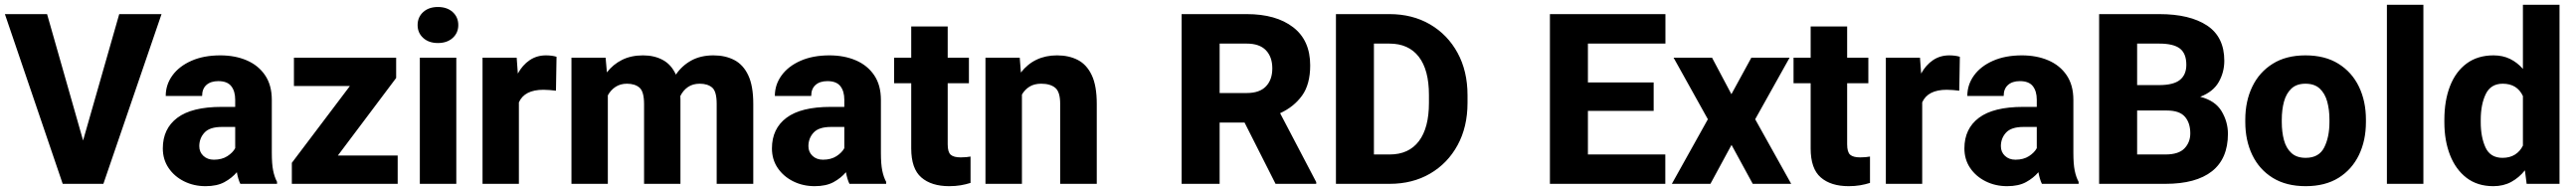

<svg xmlns="http://www.w3.org/2000/svg" viewBox="-20 -770 10793 800"><path d="M177.2 -710.9 328.1 -181.6 479.5 -710.9H656.7L413.1 0H242.7L0.5 -710.9Z M986.8 0Q977.5 -19 972.2 -48.8Q951.7 -24.4 920.4 -7.3Q889.2 9.8 841.3 9.8Q792 9.8 751.2 -10.5Q710.4 -30.8 686.3 -66.4Q662.1 -102.1 662.1 -148.4Q662.1 -231 722.9 -276.6Q783.7 -322.3 908.2 -322.3H965.3V-352.5Q965.3 -388.2 948.7 -409.2Q932.1 -430.2 894.5 -430.2Q862.8 -430.2 844.7 -414.1Q826.7 -397.9 826.7 -368.2H674.3Q674.3 -415.5 702.4 -454.1Q730.5 -492.7 782 -515.4Q833.5 -538.1 902.8 -538.1Q964.8 -538.1 1013.4 -517.3Q1062 -496.6 1090.3 -455.1Q1118.7 -413.6 1118.7 -351.6V-130.4Q1118.7 -83 1124.3 -55.7Q1129.9 -28.3 1140.6 -8.3V0ZM876 -101.1Q909.7 -101.1 932.6 -116Q955.6 -130.9 965.3 -149.4V-238.3H909.7Q858.4 -238.3 836.7 -214.6Q814.9 -190.9 814.9 -157.7Q814.9 -133.3 832 -117.2Q849.1 -101.1 876 -101.1Z M1646 -118.7V0H1202.6V-87.9L1445.8 -409.7H1211.4V-528.3H1639.6V-443.4L1395.5 -118.7Z M1729.5 -665Q1729.5 -698.2 1752.9 -719.5Q1776.4 -740.7 1814.5 -740.7Q1853 -740.7 1876.5 -719.5Q1899.9 -698.2 1899.9 -665Q1899.9 -632.3 1876.5 -611.1Q1853 -589.8 1814.5 -589.8Q1776.4 -589.8 1752.9 -611.1Q1729.5 -632.3 1729.5 -665ZM1891.6 -528.3V0H1738.8V-528.3Z M2311.5 -532.2 2309.1 -390.1Q2298.8 -391.6 2283.4 -392.8Q2268.1 -394 2256.8 -394Q2177.2 -394 2153.8 -341.3V0H2001.5V-528.3H2144.5L2149.4 -461.9Q2168.9 -497.6 2198.7 -517.8Q2228.5 -538.1 2267.1 -538.1Q2292.5 -538.1 2311.5 -532.2Z M2606.4 -419.4Q2579.1 -419.4 2558.8 -406.2Q2538.6 -393.1 2526.4 -370.6V0H2374V-528.3H2517.1L2522.5 -466.8Q2548.3 -500.5 2586.2 -519.3Q2624 -538.1 2673.8 -538.1Q2721.2 -538.1 2756.8 -518.8Q2792.5 -499.5 2811.5 -457.5Q2836.9 -495.1 2876.2 -516.6Q2915.5 -538.1 2968.8 -538.1Q3018.6 -538.1 3056.2 -518.6Q3093.8 -499 3114.7 -454.6Q3135.7 -410.2 3135.7 -335V0H2982.4V-335Q2982.4 -387.2 2963.4 -403.3Q2944.3 -419.4 2911.6 -419.4Q2882.3 -419.4 2862.1 -405.5Q2841.8 -391.6 2830.1 -367.7Q2830.6 -360.4 2830.6 -352.5V0H2678.2V-334Q2678.2 -386.2 2659.2 -402.8Q2640.1 -419.4 2606.4 -419.4Z M3538.6 0Q3529.3 -19 3523.9 -48.8Q3503.4 -24.4 3472.2 -7.3Q3440.9 9.8 3393.1 9.8Q3343.8 9.8 3303 -10.5Q3262.2 -30.8 3238 -66.4Q3213.9 -102.1 3213.9 -148.4Q3213.9 -231 3274.7 -276.6Q3335.4 -322.3 3460 -322.3H3517.1V-352.5Q3517.1 -388.2 3500.5 -409.2Q3483.9 -430.2 3446.3 -430.2Q3414.6 -430.2 3396.5 -414.1Q3378.4 -397.9 3378.4 -368.2H3226.1Q3226.1 -415.5 3254.2 -454.1Q3282.2 -492.7 3333.7 -515.4Q3385.3 -538.1 3454.6 -538.1Q3516.6 -538.1 3565.2 -517.3Q3613.8 -496.6 3642.1 -455.1Q3670.4 -413.6 3670.4 -351.6V-130.4Q3670.4 -83 3676 -55.7Q3681.6 -28.3 3692.4 -8.3V0ZM3427.7 -101.1Q3461.4 -101.1 3484.4 -116Q3507.3 -130.9 3517.1 -149.4V-238.3H3461.4Q3410.2 -238.3 3388.4 -214.6Q3366.7 -190.9 3366.7 -157.7Q3366.7 -133.3 3383.8 -117.2Q3400.9 -101.1 3427.7 -101.1Z M4039.1 -528.3V-421.4H3950.2V-165.5Q3950.2 -132.8 3962.9 -121.8Q3975.6 -110.8 4004.4 -110.8Q4018.1 -110.8 4028.1 -111.8Q4038.1 -112.8 4045.9 -114.3V-3.9Q4026.4 2.4 4004.4 6.1Q3982.4 9.8 3956.5 9.8Q3881.8 9.8 3839.6 -26.9Q3797.4 -63.5 3797.4 -148.4V-421.4H3725.6V-528.3H3797.4V-659.2H3950.2V-528.3Z M4341.8 -419.4Q4313 -419.4 4293.2 -407.2Q4273.4 -395 4261.2 -374V0H4108.4V-528.3H4252L4256.8 -466.3Q4313 -538.1 4408.2 -538.1Q4458 -538.1 4495.4 -518.8Q4532.7 -499.5 4553.7 -455.1Q4574.7 -410.6 4574.7 -335V0H4421.4V-335.4Q4421.4 -385.3 4400.6 -402.3Q4379.9 -419.4 4341.8 -419.4Z M5323.7 0 5193.8 -256.8H5089.4V0H4930.2V-710.9H5203.1Q5325.7 -710.9 5397.2 -656Q5468.8 -601.1 5468.8 -496.1Q5468.8 -416.5 5434.6 -369.4Q5400.4 -322.3 5342.8 -295.9L5494.1 -7.3V0ZM5203.1 -587.4H5089.4V-380.4H5203.6Q5256.8 -380.4 5283.4 -408.2Q5310.1 -436 5310.1 -483.4Q5310.1 -531.7 5283.2 -559.6Q5256.3 -587.4 5203.1 -587.4Z M5801.8 0H5576.7V-710.9H5800.8Q5897 -710.9 5970.7 -668Q6044.4 -625 6086.2 -548.6Q6127.9 -472.2 6127.9 -371.1V-339.4Q6127.9 -238.3 6086.2 -161.9Q6044.4 -85.4 5970.9 -42.7Q5897.5 0 5801.8 0ZM5800.8 -587.4H5735.8V-123H5801.8Q5881.8 -123 5924.1 -178.7Q5966.3 -234.4 5966.3 -339.4V-372.1Q5966.3 -477.5 5923.6 -532.5Q5880.9 -587.4 5800.8 -587.4Z M6956.5 -123V0H6473.1V-710.9H6957V-587.4H6632.3V-424.8H6907.7V-305.7H6632.3V-123Z M7152.3 -528.3 7233.4 -375.5 7316.9 -528.3H7477.1L7333 -270.5L7483.9 0H7322.8L7233.9 -163.1L7145.5 0H6983.9L7134.8 -270.5L6991.2 -528.3Z M7807.1 -528.3V-421.4H7718.3V-165.5Q7718.3 -132.8 7731 -121.8Q7743.7 -110.8 7772.5 -110.8Q7786.1 -110.8 7796.1 -111.8Q7806.2 -112.8 7814 -114.3V-3.9Q7794.4 2.4 7772.5 6.1Q7750.5 9.8 7724.6 9.8Q7649.9 9.8 7607.7 -26.9Q7565.4 -63.5 7565.4 -148.4V-421.4H7493.7V-528.3H7565.4V-659.2H7718.3V-528.3Z M8190.4 -532.2 8188 -390.1Q8177.7 -391.6 8162.4 -392.8Q8147 -394 8135.7 -394Q8056.2 -394 8032.7 -341.3V0H7880.4V-528.3H8023.4L8028.3 -461.9Q8047.9 -497.6 8077.6 -517.8Q8107.4 -538.1 8146 -538.1Q8171.4 -538.1 8190.4 -532.2Z M8534.2 0Q8524.9 -19 8519.5 -48.8Q8499 -24.4 8467.8 -7.3Q8436.5 9.8 8388.7 9.8Q8339.4 9.8 8298.6 -10.5Q8257.8 -30.8 8233.6 -66.4Q8209.5 -102.1 8209.5 -148.4Q8209.5 -231 8270.3 -276.6Q8331.1 -322.3 8455.6 -322.3H8512.7V-352.5Q8512.7 -388.2 8496.1 -409.2Q8479.5 -430.2 8441.9 -430.2Q8410.2 -430.2 8392.1 -414.1Q8374 -397.9 8374 -368.2H8221.7Q8221.7 -415.5 8249.8 -454.1Q8277.8 -492.7 8329.3 -515.4Q8380.9 -538.1 8450.2 -538.1Q8512.2 -538.1 8560.8 -517.3Q8609.4 -496.6 8637.7 -455.1Q8666 -413.6 8666 -351.6V-130.4Q8666 -83 8671.6 -55.7Q8677.2 -28.3 8688 -8.3V0ZM8423.3 -101.1Q8457 -101.1 8480 -116Q8502.9 -130.9 8512.7 -149.4V-238.3H8457Q8405.8 -238.3 8384 -214.6Q8362.3 -190.9 8362.3 -157.7Q8362.3 -133.3 8379.4 -117.2Q8396.5 -101.1 8423.3 -101.1Z M9051.8 0H8773.9V-710.9H9025.9Q9153.8 -710.9 9226.1 -663.1Q9298.3 -615.2 9298.3 -515.6Q9298.3 -467.3 9274.9 -426.3Q9251.5 -385.3 9197.3 -364.7Q9260.3 -348.6 9286.9 -304.2Q9313.5 -259.8 9313.5 -209.5Q9313.5 -105.5 9246.6 -52.7Q9179.7 0 9051.8 0ZM9025.9 -587.4H8933.1V-413.6H9025.4Q9085.4 -413.6 9112.3 -435.3Q9139.2 -457 9139.2 -498.5Q9139.2 -545.9 9112.3 -566.7Q9085.4 -587.4 9025.9 -587.4ZM9155.8 -211.4Q9155.8 -255.4 9133.1 -281.2Q9110.4 -307.1 9058.1 -307.1H8933.1V-123H9051.8Q9106.9 -123 9131.3 -148.4Q9155.8 -173.8 9155.8 -211.4Z M9386.2 -258.8V-269Q9386.2 -346.2 9415.5 -407Q9444.8 -467.8 9501 -502.9Q9557.1 -538.1 9638.2 -538.1Q9720.2 -538.1 9776.6 -502.9Q9833 -467.8 9862.3 -407Q9891.6 -346.2 9891.6 -269V-258.8Q9891.6 -181.6 9862.3 -120.8Q9833 -60.1 9776.9 -25.1Q9720.7 9.8 9639.2 9.8Q9557.6 9.8 9501.2 -25.1Q9444.8 -60.1 9415.5 -120.8Q9386.2 -181.6 9386.2 -258.8ZM9539.1 -269V-258.8Q9539.1 -216.8 9548.3 -182.9Q9557.6 -148.9 9579.6 -128.9Q9601.6 -108.9 9639.2 -108.9Q9694.8 -108.9 9716.8 -152.3Q9738.8 -195.8 9738.8 -258.8V-269Q9738.8 -310.1 9729.5 -344.2Q9720.2 -378.4 9698.2 -398.9Q9676.3 -419.4 9638.2 -419.4Q9601.1 -419.4 9579.3 -398.9Q9557.6 -378.4 9548.3 -344.2Q9539.1 -310.1 9539.1 -269Z M10132.3 -750V0H9979.5V-750Z M10220.2 -257.8V-268.1Q10220.2 -348.6 10243.9 -409.4Q10267.6 -470.2 10313.7 -504.2Q10359.9 -538.1 10426.3 -538.1Q10464.8 -538.1 10495.4 -523.2Q10525.9 -508.3 10549.3 -481.4V-750H10702.6V0H10564.9L10557.6 -56.6Q10533.2 -25.9 10500.5 -8.1Q10467.8 9.8 10425.3 9.8Q10358.9 9.8 10313.2 -25.1Q10267.6 -60.1 10243.9 -120.6Q10220.2 -181.2 10220.2 -257.8ZM10372.6 -268.1V-257.8Q10372.6 -195.8 10392.6 -152.3Q10412.6 -108.9 10463.9 -108.9Q10494.6 -108.9 10516.1 -122.6Q10537.6 -136.2 10549.3 -160.2V-367.7Q10524.9 -419.4 10464.8 -419.4Q10414.6 -419.4 10393.6 -376Q10372.6 -332.5 10372.6 -268.1Z"/></svg>

Font: Vazirmatn RD ExtraBold
Style: Regular
Weight: 800
Designer: Saber Rastikerdar
Foundry: Saber Rastikerdar
Version: Version 32.102